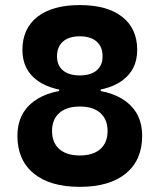

<svg xmlns="http://www.w3.org/2000/svg" viewBox="-20 -723 626 753"><path d="M293 9.8Q176.2 9.8 112.3 -42.7Q48.3 -95.2 48.3 -190.4Q48.3 -277.8 112.3 -325.4Q176.2 -373 293 -373Q409.7 -373 473.7 -325.4Q537.6 -277.8 537.6 -190.4Q537.6 -95.2 473.7 -42.7Q409.7 9.8 293 9.8ZM293.1 -113.3Q345.2 -113.3 373.5 -138.4Q401.9 -163.6 401.9 -209.5Q401.9 -254.7 373.5 -279.9Q345.1 -305.2 293.2 -305.2Q241.2 -305.2 212.6 -279.9Q184.1 -254.7 184.1 -209.5Q184.1 -163.6 212.5 -138.4Q241 -113.3 293.1 -113.3ZM211.9 -344.7V-394.5H375V-344.7ZM293 -427.2Q335.4 -427.2 358.9 -446.8Q382.3 -466.3 382.3 -502Q382.3 -539.6 358.9 -560.1Q335.4 -580.6 293 -580.6Q250.5 -580.6 227.1 -560.1Q203.6 -539.6 203.6 -502Q203.6 -466.3 227.1 -446.8Q250.5 -427.2 293 -427.2ZM293 -364.3Q185.5 -364.3 126.7 -407Q67.9 -449.7 67.9 -527.3Q67.9 -610.8 126.7 -657Q185.5 -703.1 293 -703.1Q400.4 -703.1 459.3 -657Q518.1 -610.8 518.1 -527.3Q518.1 -449.7 459.3 -407Q400.4 -364.3 293 -364.3Z"/></svg>

Font: Cascadia Code
Style: Regular
Weight: 400
Monospace: yes
Designer: Aaron Bell
Foundry: Saja Typeworks
Version: Version 2106.017